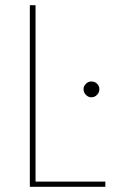

<svg xmlns="http://www.w3.org/2000/svg" viewBox="-20 -720 458 740"><path d="M95 0V-700H117V-20H386V0ZM332 -345Q320 -345 311 -354.5Q302 -364 302 -376Q302 -388 311 -397Q320 -406 332 -406Q345 -406 354 -397.5Q363 -389 363 -376Q363 -364 354 -354.5Q345 -345 332 -345Z"/></svg>

Font: Albert Sans Thin
Style: Regular
Weight: 250
Designer: Andreas Rasmussen
Foundry: a.Foundry
Version: Version 1.025